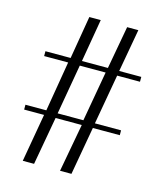

<svg xmlns="http://www.w3.org/2000/svg" viewBox="-106 -780 736 861"><g transform="rotate(15 262.0 -350.0)"><path d="M80.5 0 119.5 -223.5H27V-246H124L163 -478.5H51.5V-501H168.5L202 -700H255L221 -501H341.5L377.5 -700H429.5L394 -501H496.5V-478.5H390.5L349.5 -246H471V-223.5H346L306.5 0H253.5L294.5 -223.5H173L133 0ZM176.5 -246H296L337 -478.5H217Z"/></g></svg>

Font: Imbue 50pt Light
Style: Regular
Weight: 300
Designer: Tyler Finck
Foundry: Etcetera Type Company
Version: Version 1.102; ttfautohint (v1.8.3)